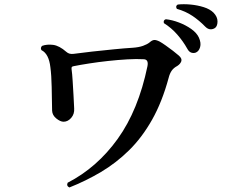

<svg xmlns="http://www.w3.org/2000/svg" viewBox="-20 -854 1040 888"><path d="M301 13Q286 6 293 -9Q429 -79 524.5 -212Q620 -345 662 -548Q668 -579 645 -580Q612 -582 569 -579.5Q526 -577 480 -572Q434 -567 392.5 -560.5Q351 -554 321 -548Q315 -547 312.5 -544.5Q310 -542 311 -534Q314 -513 316 -480Q318 -447 320 -413Q322 -379 323 -353Q325 -327 309.5 -309Q294 -291 274 -291Q259 -291 240.5 -306Q222 -321 221 -342Q220 -398 219 -452Q218 -506 213 -543Q206 -605 172 -622Q168 -627 169.5 -633Q171 -639 175 -642Q197 -650 225.5 -646.5Q254 -643 287 -614Q300 -602 321 -605Q356 -610 406.5 -615.5Q457 -621 507.5 -626Q558 -631 592 -633Q622 -635 641.5 -642Q661 -649 672 -658Q683 -668 692.5 -669Q702 -670 718 -662Q729 -656 746 -644Q763 -632 780 -619Q797 -606 807 -597Q823 -583 818.5 -570.5Q814 -558 800 -549Q783 -540 774 -527Q765 -514 760 -494Q730 -383 683.5 -300.5Q637 -218 577 -159Q517 -100 447 -58.5Q377 -17 301 13ZM886 -611Q876 -607 865 -610.5Q854 -614 846 -629Q827 -663 800 -694Q773 -725 738 -747Q734 -761 747 -765Q776 -762 807.5 -750Q839 -738 864.5 -720Q890 -702 900 -680Q911 -655 905.5 -636Q900 -617 886 -611ZM975 -725Q965 -718 953 -718.5Q941 -719 929 -731Q902 -759 870 -780.5Q838 -802 798 -813Q790 -826 802 -833Q829 -836 861 -833Q893 -830 922 -821Q951 -812 968 -795Q986 -776 986 -755Q986 -734 975 -725Z"/></svg>

Font: Zen Old Mincho
Style: Bold
Weight: 700
Designer: Yoshimichi Ohira
Foundry: Positype
Version: Version 1.500